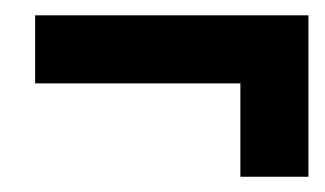

<svg xmlns="http://www.w3.org/2000/svg" viewBox="-20 -430 420 248"><path d="M378.4 -201.7H290.5V-322.3H25.4V-410.2H378.4Z"/></svg>

Font: Keraleeyam
Style: Regular
Weight: 400
Designer: Hussain K. H.
Foundry: Swathanthra Malayalam Computing(SMC) http://smc.org.in
Version: Version 3.0.0+20221109